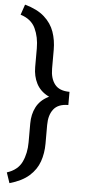

<svg xmlns="http://www.w3.org/2000/svg" viewBox="-63 -815 464 1027"><g transform="rotate(5 169.0 -301.0)"><path d="M9.8 -724.1 28.8 -779.8Q95.7 -761.2 133.5 -727.3Q171.4 -693.4 187 -648.7Q202.6 -604 202.6 -552.7V-451.7Q202.6 -398.4 227.1 -367.2Q251.5 -335.9 306.2 -335.9V-280.8Q237.3 -280.8 194.3 -303Q151.4 -325.2 131.6 -364Q111.8 -402.8 111.8 -451.7V-552.7Q111.8 -612.8 89.8 -659.4Q67.9 -706.1 9.8 -724.1ZM28.8 178.7 9.8 122.6Q67.9 104 89.8 57.9Q111.8 11.7 111.8 -48.3V-148.9Q111.8 -198.2 131.6 -236.8Q151.4 -275.4 194.3 -297.6Q237.3 -319.8 306.2 -319.8V-265.1Q251.5 -265.1 227.1 -233.6Q202.6 -202.1 202.6 -148.9V-48.3Q202.6 2.9 187 47.6Q171.4 92.3 133.5 126Q95.7 159.7 28.8 178.7Z"/></g></svg>

Font: Vazirmatn
Style: Regular
Weight: 400
Designer: Saber Rastikerdar
Foundry: Saber Rastikerdar
Version: Version 33.003;September 2, 2022;FontCreator 14.0.0.2862 64-